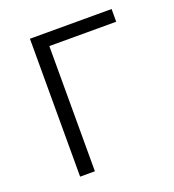

<svg xmlns="http://www.w3.org/2000/svg" viewBox="-104 -614 632 696"><g transform="rotate(-20 212.0 -266.0)"><path d="M403 -532V-483H145V0H88V-532Z"/></g></svg>

Font: RS Noto Sans Light
Style: Regular
Weight: 300
Designer: Monotype Design Team
Foundry: Monotype Imaging Inc.
Version: Version 3.10